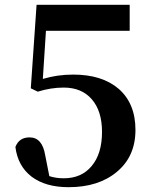

<svg xmlns="http://www.w3.org/2000/svg" viewBox="-20 -762 624 798"><path d="M158 -434Q218 -452 284 -452Q404 -452 473 -393Q543 -332 543 -222Q543 -112 466 -48Q390 16 265 16Q169 16 111 -28Q54 -72 44 -151Q59 -191 103 -191Q156 -191 168 -116L185 -30Q212 -21 245 -21Q319 -21 361 -72Q404 -123 404 -214Q404 -301 361 -350Q319 -398 245 -398Q191 -398 137 -381L108 -395L132 -742H519V-634H171Z"/></svg>

Font: `n[OS CN
Style: <[WOS[P|ûg*[NI>           
Weight: 700
Designer: Ryoko NISHIZUKA ¬âXZm¬º[P (kana & ideographs); Frank Grie√ühammer (Latin, Greek & Cyrillic); Wenlong ZHANG _ e¬á¬ü¬ô (b
Foundry: Adobe Systems Incorporated
Version: Version 1.00 April 7, 2017, initial release